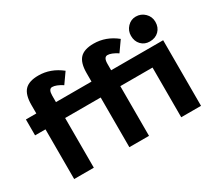

<svg xmlns="http://www.w3.org/2000/svg" viewBox="-122 -905 1295 1151"><g transform="rotate(-30 526.0 -329.5)"><path d="M483 -344H237V0H101V-344H29V-454H101V-513Q101 -583 130 -614Q159 -645 225 -645Q309 -645 381 -588L331 -517Q289 -544 262 -544Q237 -544 237 -498V-454H483V-513Q483 -583 512 -614Q541 -645 607 -645Q692 -645 763 -588L713 -517Q671 -544 645 -544Q619 -544 619 -498V-454H979V0H842V-344H619V0H483ZM907 -487Q871 -487 848 -511Q825 -535 825 -573Q825 -608 849 -633.5Q873 -659 907 -659Q943 -659 968.5 -634Q994 -609 994 -573Q994 -535 970 -511Q946 -487 907 -487Z"/></g></svg>

Font: Tajawal ExtraBold
Style: Regular
Weight: 800
Designer: Boutros Fonts
Foundry: Created by Boutros International 2017
Version: Version 1.700